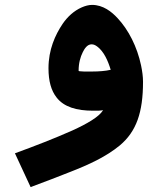

<svg xmlns="http://www.w3.org/2000/svg" viewBox="-20 -494 672 784"><path d="M432 -209C411 -204 383 -202 358 -202H322C316 -202 311 -203 307 -203C303 -203 301 -204 301 -205C301 -236 308 -261 318 -281C325 -295 336 -313 354 -313C362 -313 369 -310 377 -304C404 -284 421 -246 432 -209ZM41 132 105 270C165 248 218 227 264 209C344 178 413 146 469 100C537 43 564 -35 564 -160C564 -181 561 -203 556 -227C540 -303 505 -372 460 -420C436 -446 401 -474 356 -474C342 -474 328 -470 314 -464C282 -450 256 -426 236 -397C205 -351 178 -291 178 -215C178 -163 189 -124 211 -96C241 -57 293 -42 360 -42H380C387 -42 394 -43 401 -44C392 -30 377 -17 355 -3C333 11 306 25 275 39C203 71 123 102 41 132Z"/></svg>

Font: Iranian Sans Web
Style: Bold
Weight: 700
Designer: Hooman Mehr, Hadi Navid in Neviseh Pardaz Co. Ltd. (http://nevisa.com)
Foundry: http://font-store.ir
Version: 5.0.2 build 3/9/1393